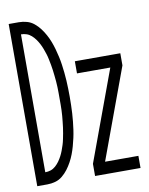

<svg xmlns="http://www.w3.org/2000/svg" viewBox="-83 -796 666 857"><g transform="rotate(-10 250.0 -367.5)"><path d="M16 0V-735H62Q80 -735 98 -730Q116 -725 130.5 -713Q145 -701 156 -686.5Q167 -672 176 -655.5Q185 -639 191.5 -622Q198 -605 203 -587Q208 -569 212 -551Q216 -533 218.5 -515Q221 -497 223 -478.5Q225 -460 226 -441.5Q227 -423 227.5 -404.5Q228 -386 228 -368Q228 -349 227.5 -330.5Q227 -312 226 -293.5Q225 -275 223 -256.5Q221 -238 218.5 -220Q216 -202 212 -184Q208 -166 203 -148Q198 -130 191.5 -113Q185 -96 176 -79.5Q167 -63 156 -48.5Q145 -34 130.5 -22Q116 -10 98 -5Q80 0 62 0ZM62 -55Q75 -55 87 -59Q99 -63 109 -72Q119 -81 126.5 -91.5Q134 -102 140 -113.5Q146 -125 150.5 -137Q155 -149 159 -161.5Q163 -174 165.5 -187Q168 -200 170.5 -212.5Q173 -225 174.5 -238Q176 -251 177.5 -264Q179 -277 180 -289.5Q181 -302 181.5 -315Q182 -328 182 -341Q182 -354 182 -368Q182 -381 182 -394Q182 -407 181.5 -420Q181 -433 180 -445.5Q179 -458 177.5 -471Q176 -484 174.5 -497Q173 -510 170.5 -522.5Q168 -535 165.5 -548Q163 -561 159 -573.5Q155 -586 150.5 -598Q146 -610 140 -621.5Q134 -633 126.5 -643.5Q119 -654 109 -663Q99 -672 87 -676Q75 -680 62 -680ZM278 0V-55L429 -465H278V-520H484V-465L333 -55H484V0Z"/></g></svg>

Font: Iosevka SS04 Light
Style: Regular
Weight: 300
Monospace: yes
Designer: Belleve Invis
Foundry: Belleve Invis
Version: Version 19.0.0; ttfautohint (v1.8.4)